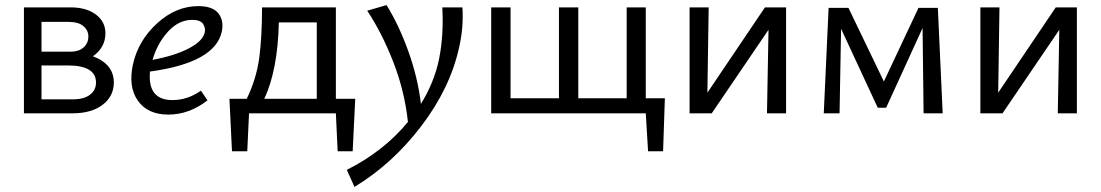

<svg xmlns="http://www.w3.org/2000/svg" viewBox="-20 -445 4323 754"><path d="M345 -224Q427 -193 427 -121Q427 -67 383 -33.5Q339 0 265 0H74V-416H258Q319 -416 356.5 -388Q394 -360 394 -314Q394 -259 345 -224ZM249 -359H143V-242H257Q289 -242 308 -258.5Q327 -275 327 -302Q327 -326 307.5 -342.5Q288 -359 249 -359ZM267 -55Q310 -55 333.5 -73Q357 -91 357 -121Q357 -188 246 -188H143V-55Z M759 -421Q815 -421 837.5 -392.5Q860 -364 851 -321Q825 -199 569 -164Q559 -52 657 -52Q717 -52 769 -89L795 -51Q723 5 641 5Q560 5 521.5 -49.5Q483 -104 502 -192Q523 -286 597 -353.5Q671 -421 759 -421ZM784 -318Q788 -335 777.5 -351Q767 -367 735 -367Q682 -367 640 -321Q598 -275 579 -210Q666 -226 721.5 -255Q777 -284 784 -318Z M1299 -57H1375L1365 149H1306L1299 0H958L951 149H891L881 -57H949Q987 -136 998 -217Q1009 -298 1009 -416H1299ZM1018 -57H1224V-357H1075Q1071 -171 1018 -57Z M1796 -416Q1801 -337 1783 -259Q1748 -99 1634.5 50Q1521 199 1372 289L1342 222Q1486 150 1582 34Q1569 -87 1524.5 -201.5Q1480 -316 1422 -403L1498 -425Q1547 -346 1584 -242.5Q1621 -139 1633 -37Q1685 -121 1704 -212Q1723 -306 1717 -416Z M2516 -59H2591L2584 149H2525L2516 0H1909V-416H1985V-59H2175V-416H2251V-59H2441V-416H2516Z M3067 -416V0H2992L2998 -328L2775 0H2688V-416H2763L2758 -81L2984 -416Z M3682 0H3607L3603 -335L3460 -22H3427L3283 -332L3277 0H3215L3234 -414H3312L3451 -125L3587 -414H3663Z M4209 -416V0H4134L4140 -328L3917 0H3830V-416H3905L3900 -81L4126 -416Z"/></svg>

Font: EauTest Medium
Style: Italic
Weight: 500
Italic angle: -12°
Designer: Christian Thalmann (Catharsis Fonts)
Version: Version 0.001;PS 000.001;hotconv 1.0.88;makeotf.lib2.5.64775